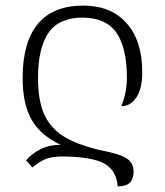

<svg xmlns="http://www.w3.org/2000/svg" viewBox="-20 -564 590 687"><path d="M345 17Q296 -4 203 -4Q167 -4 145 4.5Q123 13 96 35L73 10Q93 -14 125 -30Q157 -46 197 -46Q126 -79 93.5 -135Q61 -191 61 -285Q61 -413 115.5 -478.5Q170 -544 278 -544Q377 -544 433 -481Q489 -418 489 -305Q489 -247 468 -215.5Q447 -184 414 -184Q423 -204 428.5 -231.5Q434 -259 434 -285Q434 -393 396.5 -447Q359 -501 275 -501Q191 -501 153.5 -446.5Q116 -392 116 -285Q116 -205 138 -155.5Q160 -106 207 -76.5Q254 -47 337 -27Q406 -14 432 2Q458 18 458 50Q458 76 444.5 89.5Q431 103 401 103Q397 41 345 17Z"/></svg>

Font: Noto Serif Georgian Light
Style: Regular
Weight: 300
Designer: Monotype Design team
Foundry: Monotype Imaging Inc.
Version: Version 1.000